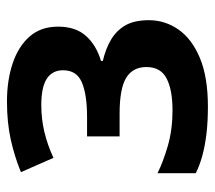

<svg xmlns="http://www.w3.org/2000/svg" viewBox="-52 -540 602 537"><g transform="rotate(-90 248.5 -271.0)"><path d="M234 -552Q293 -552 340.5 -536Q388 -520 415.5 -488.5Q443 -457 443 -409Q443 -360 417 -331Q391 -302 347 -289V-284Q381 -276 406.5 -261Q432 -246 446.5 -221Q461 -196 461 -155Q461 -110 435 -72.5Q409 -35 355.5 -12.5Q302 10 219 10Q178 10 144 6Q110 2 82.5 -5.5Q55 -13 33 -24V-131Q65 -115 110 -102Q155 -89 209 -89Q266 -89 298 -105.5Q330 -122 330 -162Q330 -200 300 -218.5Q270 -237 199 -237H136V-328H190Q253 -328 287 -342.5Q321 -357 321 -395Q321 -425 297.5 -440.5Q274 -456 224 -456Q185 -456 149 -447.5Q113 -439 76 -422L36 -513Q80 -531 127.5 -541.5Q175 -552 234 -552Z"/></g></svg>

Font: Noto Sans Display SemiBold
Style: Regular
Weight: 600
Designer: Monotype Design Team
Foundry: Monotype Imaging Inc.
Version: Version 2.003